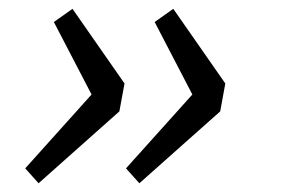

<svg xmlns="http://www.w3.org/2000/svg" viewBox="-20 -470 640 437"><path d="M67.8 -52.9 37.4 -86.8 188.4 -254.9 102.6 -419.9 145 -449.9 263.4 -280 251.7 -216.5ZM297.2 -52.9 266.8 -86.8 417.8 -254.9 332 -419.9 374.4 -449.9 492.8 -280 481.2 -216.5Z"/></svg>

Font: SourceCodeVF
Style: Italic
Weight: 200
Italic angle: -11°
Monospace: yes
Designer: Paul D. Hunt, Teo Tuominen
Foundry: Adobe
Version: Version 1.026;hotconv 1.1.0;makeotfexe 2.6.0